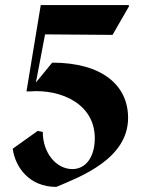

<svg xmlns="http://www.w3.org/2000/svg" viewBox="-20 -500 577 754"><path d="M84 -141H97C218 -151 359 -92 352 53C349 119 316 164 264 164C202 164 148 102 148 18L128 14L30 84C40 158 96 234 201 234C296 194 483 124 483 -37C483 -166 380 -254 185 -254L121 -176L157 -365L422 -363L487 -476L485 -480H140Z"/></svg>

Font: Mazius Display
Style: Bold
Weight: 700
Designer: Alberto Casagrande & Collletttivo
Foundry: Collletttivo
Version: Version 2.000;Glyphs 3.2 (3221)